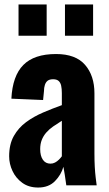

<svg xmlns="http://www.w3.org/2000/svg" viewBox="-20 -830 489 860"><path d="M151 10Q109 10 80 -11Q51 -32 36 -64Q21 -96 21 -130Q21 -184 42 -221Q63 -258 97 -283Q131 -308 173 -326Q215 -344 257 -359V-413Q257 -432 254 -446Q251 -460 242.5 -467.5Q234 -475 218 -475Q202 -475 193.5 -468.5Q185 -462 181 -449.5Q177 -437 177 -422L173 -382L31 -388Q36 -490 84.5 -539Q133 -588 231 -588Q319 -588 361 -539.5Q403 -491 403 -412V-143Q403 -109 404.5 -82.5Q406 -56 408.5 -35.5Q411 -15 413 0H277Q274 -22 270 -48Q266 -74 264 -83Q254 -47 226 -18.5Q198 10 151 10ZM206 -97Q217 -97 226.5 -102Q236 -107 244 -115Q252 -123 257 -130V-289Q236 -276 218 -263.5Q200 -251 187 -236Q174 -221 167 -203Q160 -185 160 -162Q160 -132 172 -114.5Q184 -97 206 -97ZM271 -670V-810H397V-670ZM63 -670V-810H189V-670Z"/></svg>

Font: Oswald SemiBold
Style: Regular
Weight: 600
Designer: Vernon Adams
Foundry: Vernon Adams
Version: Version 4.103;gftools[0.9.33.dev8+g029e19f]